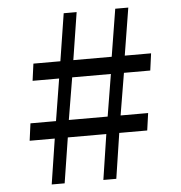

<svg xmlns="http://www.w3.org/2000/svg" viewBox="-54 -821 820 872"><g transform="rotate(-5 356.0 -385.0)"><path d="M178.5 -206.5H64L74.5 -285H191L222 -476.5H101L111.5 -554H234.5L268.5 -770H327.5L293.5 -554H468.5L503.5 -770H563L528 -554H648L637.5 -476.5H517.5L485.5 -285H611L600 -206.5H472.5L441 0H382L413.5 -206.5H238L205.5 0H146.5ZM426.5 -285 458 -476.5H281.5L249.5 -285Z"/></g></svg>

Font: Merriweather Light 18pt Medium
Style: Regular
Weight: 500
Version: Version 2.100